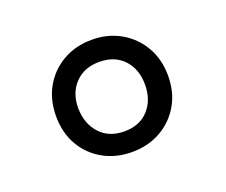

<svg xmlns="http://www.w3.org/2000/svg" viewBox="-65 -931 594 505"><g transform="rotate(-20 231.5 -679.0)"><path d="M230 -522.5Q184.5 -522.5 149 -542.5Q113.5 -562.5 93.2 -597.8Q73 -633 73 -679Q73 -725 93.2 -760.5Q113.5 -796 149 -816.2Q184.5 -836.5 230 -836.5Q274.5 -836.5 310 -816.2Q345.5 -796 366 -760.5Q386.5 -725 386.5 -679Q386.5 -633 366 -597.8Q345.5 -562.5 310 -542.5Q274.5 -522.5 230 -522.5ZM229 -580.5Q272 -580.5 296.8 -607.8Q321.5 -635 321.5 -678Q321.5 -721 296.5 -748Q271.5 -775 228 -775Q185.5 -775 160 -748Q134.5 -721 135 -678Q136 -635 161 -607.8Q186 -580.5 229 -580.5Z"/></g></svg>

Font: Public Sans Thin
Style: Regular
Weight: 400
Version: Version 2.001